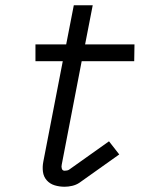

<svg xmlns="http://www.w3.org/2000/svg" viewBox="-20 -699 590 731"><path d="M226 12Q206 12 188 6.5Q170 1 158 -12.5Q146 -26 143.5 -45Q141 -64 145 -84L219 -466H115V-530H232L261 -679H333L304 -530H492L491 -466H291L215 -72Q213 -64 215.5 -56.5Q218 -49 226 -49Q231 -49 235.5 -50Q240 -51 243 -53L395 -161L434 -111L282 -3Q270 5 255 8.5Q240 12 226 12Z"/></svg>

Font: Lode Term
Style: Italic
Weight: 400
Italic angle: -11°
Monospace: yes
Designer: Belleve Invis
Foundry: Belleve Invis
Version: Version 29.2.0